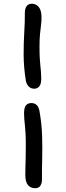

<svg xmlns="http://www.w3.org/2000/svg" viewBox="-20 -832 348 1012"><path d="M165.6 160Q141.2 160 127.3 143.3Q113.4 126.6 113.4 89.2Q113.4 66 114.1 45.2Q114.8 24.4 115.4 -2.7Q116 -29.8 116 -71Q116 -106 114.6 -129.4Q113.2 -152.8 111.4 -169.9Q109.6 -187 108.2 -202.1Q106.8 -217.2 106.8 -235.6Q106.8 -265.2 117 -277Q127.2 -288.8 145.6 -288.8Q162.2 -288.8 173.2 -278.5Q184.2 -268.2 188 -246.8Q200.2 -178.4 202 -113.6Q203.8 -48.8 202.3 8.8Q200.8 66.4 201.2 113.8Q201.6 132.6 193.1 146.3Q184.6 160 165.6 160ZM161 -364.4Q143.6 -364.4 131.9 -375.6Q120.2 -386.8 116.2 -406.4Q104.8 -478.2 104.6 -542.2Q104.4 -606.2 107.9 -662.1Q111.4 -718 111 -763.8Q110.8 -785.8 120 -799.1Q129.2 -812.4 148.2 -812.4Q170.6 -812.4 184.7 -794.5Q198.8 -776.6 198.8 -741.6Q198.8 -719.2 196.2 -698.9Q193.6 -678.6 190.9 -652.6Q188.2 -626.6 188.2 -586.2Q188.2 -550.4 189.6 -526.2Q191 -502 192.8 -484.9Q194.6 -467.8 196 -452.3Q197.4 -436.8 197.4 -417.6Q197.4 -388.2 186.8 -376.3Q176.2 -364.4 161 -364.4Z"/></svg>

Font: Shantell Sans Light
Style: Regular
Weight: 300
Designer: Stephen Nixon, Anya Danilova, Shantell Martin
Foundry: Arrow Type
Version: Version 1.011;[c5ecc13dd]